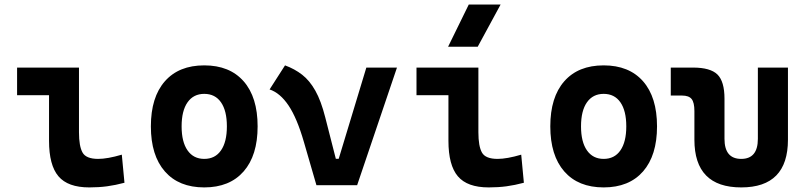

<svg xmlns="http://www.w3.org/2000/svg" viewBox="-20 -815 3556 845"><path d="M373 9.8Q278.8 9.8 237.3 -39.1Q195.8 -87.9 195.8 -195.3V-396H55.2V-517.6H327.6V-232.9Q327.6 -171.4 343.3 -143.6Q358.9 -115.7 412.1 -115.7Q453.1 -115.7 516.1 -134.3L527.8 -10.7Q487.8 0 451.4 4.9Q415 9.8 373 9.8Z M878.9 9.8Q767.1 9.8 705.6 -60.5Q644 -130.9 644 -258.8Q644 -387.2 705.6 -457.3Q767.1 -527.3 878.9 -527.3Q990.7 -527.3 1052.2 -457.3Q1113.8 -387.2 1113.8 -258.8Q1113.8 -130.9 1052.2 -60.5Q990.7 9.8 878.9 9.8ZM878.9 -115.7Q926.8 -115.7 952.6 -153.1Q978.5 -190.4 978.5 -258.8Q978.5 -327.6 952.6 -364.7Q926.8 -401.9 878.9 -401.9Q831.5 -401.9 805.4 -364.7Q779.3 -327.6 779.3 -258.8Q779.3 -190.4 805.4 -153.1Q831.5 -115.7 878.9 -115.7Z M1372.6 0 1317.4 -190.4Q1287.1 -295.4 1250 -350.6Q1212.9 -405.8 1166.5 -421.4L1234.4 -527.3Q1276.9 -511.7 1309.8 -486.1Q1342.8 -460.4 1367.9 -415.8Q1393.1 -371.1 1411.6 -297.9L1458 -116.2H1470.7L1592.3 -517.6H1727.1L1551.8 0Z M2130.9 9.8Q2036.6 9.8 1995.1 -39.1Q1953.6 -87.9 1953.6 -195.3V-396H1813V-517.6H2085.4V-232.9Q2085.4 -171.4 2101.1 -143.6Q2116.7 -115.7 2169.9 -115.7Q2210.9 -115.7 2273.9 -134.3L2285.6 -10.7Q2245.6 0 2209.2 4.9Q2172.9 9.8 2130.9 9.8ZM1952.1 -609.4 2043 -794.9H2183.1L2082.5 -609.4Z M2636.7 9.8Q2524.9 9.8 2463.4 -60.5Q2401.9 -130.9 2401.9 -258.8Q2401.9 -387.2 2463.4 -457.3Q2524.9 -527.3 2636.7 -527.3Q2748.5 -527.3 2810.1 -457.3Q2871.6 -387.2 2871.6 -258.8Q2871.6 -130.9 2810.1 -60.5Q2748.5 9.8 2636.7 9.8ZM2636.7 -115.7Q2684.6 -115.7 2710.4 -153.1Q2736.3 -190.4 2736.3 -258.8Q2736.3 -327.6 2710.4 -364.7Q2684.6 -401.9 2636.7 -401.9Q2589.4 -401.9 2563.2 -364.7Q2537.1 -327.6 2537.1 -258.8Q2537.1 -190.4 2563.2 -153.1Q2589.4 -115.7 2636.7 -115.7Z M3242.2 9.8Q3036.1 9.8 3036.1 -200.2V-326.2Q3036.1 -363.8 3023.9 -379.2Q3011.7 -394.5 2981.4 -394.5H2932.1V-517.6H3029.8Q3106.4 -517.6 3137.5 -487.1Q3168.5 -456.5 3168.5 -380.9V-204.1Q3168.5 -115.7 3242.2 -115.7Q3315.4 -115.7 3315.4 -204.1V-517.6H3447.8V-200.2Q3447.8 9.8 3242.2 9.8Z"/></svg>

Font: Cascadia Code NF
Style: Bold
Weight: 700
Monospace: yes
Designer: Aaron Bell
Foundry: Saja Typeworks
Version: Version 2404.023; ttfautohint (v1.8.4)